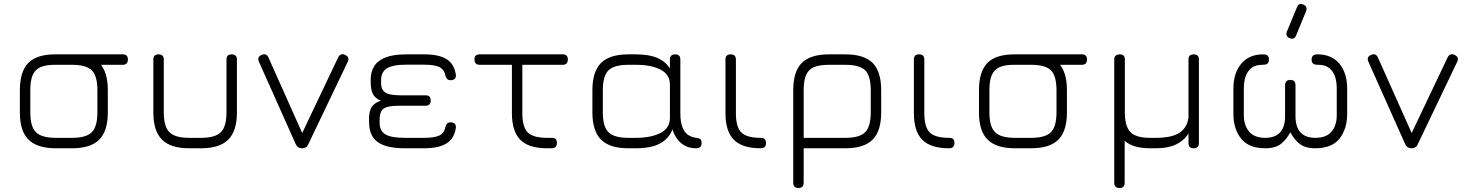

<svg xmlns="http://www.w3.org/2000/svg" viewBox="-20 -746 7378 966"><path d="M597.5 -420C597.5 -420 295 -420 295 -420C277.5 -420 268.5 -429 268.5 -446.5C268.5 -446.5 268.5 -446.5 268.5 -446.5C268.5 -464 277.5 -472.5 295 -472.5C295 -472.5 295 -472.5 295 -472.5C295 -472.5 597.5 -472.5 597.5 -472.5C615 -472.5 623.5 -464 623.5 -446.5C623.5 -446.5 623.5 -446.5 623.5 -446.5C623.5 -429 615 -420 597.5 -420C597.5 -420 597.5 -420 597.5 -420ZM342.5 0C342.5 0 260.5 0 260.5 0C198 0 152.5 -14.5 123.5 -43.5C94.5 -72 80 -117.5 80 -179.5C80 -179.5 80 -179.5 80 -179.5C80 -179.5 80 -292.5 80 -292.5C80 -355.5 94.5 -401.5 123.5 -430.5C152.5 -459 198 -473 260.5 -472.5C260.5 -472.5 260.5 -472.5 260.5 -472.5C260.5 -472.5 342.5 -472.5 342.5 -472.5C405 -472.5 450.5 -458 479.5 -429.5C508 -400.5 522.5 -355 522.5 -292.5C522.5 -292.5 522.5 -292.5 522.5 -292.5C522.5 -292.5 522.5 -180.5 522.5 -180.5C522.5 -118 508 -72.5 479.5 -43.5C450.5 -14.5 405 0 342.5 0C342.5 0 342.5 0 342.5 0ZM132.5 -292.5C132.5 -292.5 132.5 -179.5 132.5 -179.5C132.5 -132.5 142 -99.5 161 -81C179.5 -62 213 -52.5 260.5 -52.5C260.5 -52.5 260.5 -52.5 260.5 -52.5C260.5 -52.5 342.5 -52.5 342.5 -52.5C390 -52.5 423.5 -62 442 -81C460.5 -99.5 470 -133 470 -180.5C470 -180.5 470 -180.5 470 -180.5C470 -180.5 470 -292.5 470 -292.5C470 -340 460.5 -373.5 442 -392C423.5 -410.5 390 -420 342.5 -420C342.5 -420 342.5 -420 342.5 -420C342.5 -420 260.5 -420 260.5 -420C228.5 -420.5 203 -416.5 184.5 -408.5C166 -400.5 152.5 -387 144.5 -368.5C136.5 -350 132.5 -324.5 132.5 -292.5C132.5 -292.5 132.5 -292.5 132.5 -292.5Z M751.5 -180.5C751.5 -180.5 751.5 -180.5 751.5 -180.5C751.5 -180.5 751.5 -446.5 751.5 -446.5C751.5 -464 760 -472.5 777.5 -472.5C777.5 -472.5 777.5 -472.5 777.5 -472.5C795 -472.5 804 -464 804 -446.5C804 -446.5 804 -446.5 804 -446.5C804 -446.5 804 -180.5 804 -180.5C804 -133 813.5 -99.5 832.5 -81C851 -62 884 -52.5 931.5 -52.5C931.5 -52.5 931.5 -52.5 931.5 -52.5C931.5 -52.5 991.5 -52.5 991.5 -52.5C1039 -52.5 1072.5 -62 1091.5 -81C1110 -99.5 1119.5 -133 1119.5 -180.5C1119.5 -180.5 1119.5 -180.5 1119.5 -180.5C1119.5 -180.5 1119.5 -446.5 1119.5 -446.5C1119.5 -464 1128 -472.5 1145.5 -472.5C1145.5 -472.5 1145.5 -472.5 1145.5 -472.5C1163 -472.5 1172 -464 1172 -446.5C1172 -446.5 1172 -446.5 1172 -446.5C1172 -446.5 1172 -180.5 1172 -180.5C1172 -118 1157.5 -72.5 1128.5 -43.5C1099.5 -14.5 1054 0 991.5 0C991.5 0 991.5 0 991.5 0C991.5 0 931.5 0 931.5 0C869 0 823.5 -14.5 795 -43.5C766 -72.5 751.5 -118 751.5 -180.5Z M1729.5 -435C1729.5 -435 1531 -20 1531 -20C1527.5 -12 1523 -6.5 1517.5 -4C1512 -1.5 1506 0 1499 0C1499 0 1499 0 1499 0C1484.5 0 1474 -7 1468 -20.5C1468 -20.5 1468 -20.5 1468 -20.5C1468 -20.5 1282.5 -436 1282.5 -436C1275.5 -452.5 1280.5 -463.5 1297 -470C1297 -470 1297 -470 1297 -470C1312.5 -476.5 1324 -472 1331 -456C1331 -456 1331 -456 1331 -456C1331 -456 1516 -42 1516 -42C1516 -42 1484 -42 1484 -42C1484 -42 1681 -456.5 1681 -456.5C1684.5 -464 1689.5 -469 1695.5 -471.5C1701.5 -474 1708.5 -473.5 1716 -470C1716 -470 1716 -470 1716 -470C1732.5 -462.5 1737 -451 1729.5 -435C1729.5 -435 1729.5 -435 1729.5 -435Z M2115 0C2115 0 2017 0 2017 0C1955.5 0 1910.5 -10 1881.5 -30.5C1852 -51 1837.5 -83.5 1837 -129C1837 -129 1837 -129 1837 -129C1837 -129 1836.5 -144.5 1836.5 -144.5C1836.5 -175 1841.5 -197 1852 -210.5C1862.5 -224 1877 -233.5 1896.5 -239C1896.5 -239 1896.5 -239 1896.5 -239C1877 -247 1864 -258 1856.5 -272.5C1849 -287 1845 -307 1845 -332.5C1845 -332.5 1845 -332.5 1845 -332.5C1845 -332.5 1845 -346.5 1845 -346.5C1845 -371.5 1851 -393.5 1862.5 -412.5C1874 -431.5 1893 -446.5 1919.5 -457C1946 -467.5 1981 -472.5 2025.5 -472.5C2025.5 -472.5 2025.5 -472.5 2025.5 -472.5C2025.5 -472.5 2115 -472.5 2115 -472.5C2164 -472.5 2201.5 -464.5 2227.5 -448C2253 -431.5 2268.5 -405.5 2273.5 -370C2273.5 -370 2273.5 -370 2273.5 -370C2274.5 -361 2272.5 -354 2268 -349.5C2263 -345 2256 -342.5 2247.5 -342.5C2247.5 -342.5 2247.5 -342.5 2247.5 -342.5C2239.5 -342.5 2233.5 -344.5 2229.5 -349C2225.5 -353 2222.5 -359 2220.5 -367C2220.5 -367 2220.5 -367 2220.5 -367C2217 -386.5 2207 -400 2191 -408.5C2175 -416.5 2149.5 -420.5 2115 -420.5C2115 -420.5 2115 -420.5 2115 -420.5C2115 -420.5 2021 -420.5 2021 -420.5C1977.5 -420.5 1946 -414.5 1926.5 -402C1907 -389.5 1897 -369.5 1897.5 -342.5C1897.5 -342.5 1897.5 -342.5 1897.5 -342.5C1897.5 -342.5 1897.5 -326 1897.5 -326C1897.5 -308.5 1902 -296 1910.5 -287.5C1919 -279 1930.5 -273 1945 -270.5C1959.5 -268 1975.5 -266.5 1993 -266.5C1993 -266.5 1993 -266.5 1993 -266.5C1993 -266.5 2121 -266.5 2121 -266.5C2138.5 -266.5 2147 -258 2147 -240.5C2147 -240.5 2147 -240.5 2147 -240.5C2147 -223 2138.5 -214 2121 -214C2121 -214 2121 -214 2121 -214C2121 -214 1991 -214 1991 -214C1963 -214 1942 -212 1927.5 -207.5C1913 -203 1903 -196 1898 -185.5C1892.5 -175 1890 -160 1890 -141C1890 -141 1890 -141 1890 -141C1890 -141 1890 -129 1890 -129C1890 -100.5 1900 -81 1920 -69.5C1939.5 -58 1972 -52.5 2017 -52.5C2017 -52.5 2017 -52.5 2017 -52.5C2017 -52.5 2115 -52.5 2115 -52.5C2149.5 -52.5 2175 -56.5 2191 -64.5C2207 -72.5 2217 -86.5 2220.5 -106C2220.5 -106 2220.5 -106 2220.5 -106C2222.5 -114 2225.5 -120 2229.5 -124.5C2233.5 -128.5 2239.5 -130.5 2247.5 -130.5C2247.5 -130.5 2247.5 -130.5 2247.5 -130.5C2256 -130.5 2263 -128 2268 -123.5C2272.5 -118.5 2274.5 -111.5 2273.5 -103C2273.5 -103 2273.5 -103 2273.5 -103C2268.5 -67.5 2253 -41.5 2227.5 -25C2201.5 -8.5 2164 0 2115 0C2115 0 2115 0 2115 0Z M2755 0C2755 0 2755 0 2755 0C2749.5 0 2745.5 0 2742 0C2738.5 0 2734 0 2728.5 0C2728.5 0 2728.5 0 2728.5 0C2668.5 -0.5 2624.5 -15 2597 -43.5C2569.5 -72 2555.5 -116 2555.5 -176.5C2555.5 -176.5 2555.5 -176.5 2555.5 -176.5C2555.5 -176.5 2555.5 -446.5 2555.5 -446.5C2555.5 -446.5 2608 -446.5 2608 -446.5C2608 -446.5 2608 -176.5 2608 -176.5C2608 -130.5 2617 -98.5 2634.5 -80.5C2652 -62.5 2683.5 -53 2729 -52.5C2729 -52.5 2729 -52.5 2729 -52.5C2733 -52.5 2737 -52.5 2741 -52.5C2745 -52.5 2749.5 -52.5 2755 -52.5C2755 -52.5 2755 -52.5 2755 -52.5C2764.5 -52.5 2771.5 -50.5 2776 -46C2780 -41.5 2782 -35 2782 -26.5C2782 -26.5 2782 -26.5 2782 -26.5C2782 -9 2773 0 2755 0ZM2811 -420C2811 -420 2393.5 -420 2393.5 -420C2376 -420 2367 -429 2367 -446.5C2367 -446.5 2367 -446.5 2367 -446.5C2367 -464 2376 -472.5 2393.5 -472.5C2393.5 -472.5 2393.5 -472.5 2393.5 -472.5C2393.5 -472.5 2811 -472.5 2811 -472.5C2828.5 -472.5 2837 -464 2837 -446.5C2837 -446.5 2837 -446.5 2837 -446.5C2837 -429 2828.5 -420 2811 -420C2811 -420 2811 -420 2811 -420Z M2960.5 -180.5C2960.5 -180.5 2960.5 -180.5 2960.5 -180.5C2960.5 -180.5 2960.5 -292.5 2960.5 -292.5C2960.5 -355 2975 -400.5 3004 -429.5C3033 -458 3078.5 -472.5 3141 -472.5C3141 -472.5 3141 -472.5 3141 -472.5C3141 -472.5 3179 -472.5 3179 -472.5C3223.5 -472.5 3260 -466.5 3287.5 -454.5C3315 -442.5 3336 -425 3350.5 -401.5C3350.5 -401.5 3350.5 -401.5 3350.5 -401.5C3350.5 -401.5 3350.5 -446.5 3350.5 -446.5C3350.5 -464 3359.5 -472.5 3377 -472.5C3377 -472.5 3377 -472.5 3377 -472.5C3394.5 -472.5 3403 -464 3403 -446.5C3403 -446.5 3403 -446.5 3403 -446.5C3403 -446.5 3403 -176.5 3403 -176.5C3403 -145 3407 -121 3414.5 -103.5C3422 -86 3431.5 -73.5 3444 -66C3456 -58.5 3469 -54 3483 -52.5C3483 -52.5 3483 -52.5 3483 -52.5C3492.5 -51.5 3499.5 -49 3504 -45.5C3508 -41.5 3510 -35 3510 -26.5C3510 -26.5 3510 -26.5 3510 -26.5C3510 -9 3501 0 3483 0C3483 0 3483 0 3483 0C3459.5 0 3440 -4.5 3424 -14C3407.5 -23.5 3394.5 -35.5 3385 -50C3375 -64.5 3368 -79.5 3363.5 -95C3363.5 -95 3363.5 -95 3363.5 -95C3352 -64.5 3331 -41 3301.5 -24.5C3271.5 -8 3230.5 0 3179 0C3179 0 3179 0 3179 0C3179 0 3141 0 3141 0C3078.5 0 3033 -14.5 3004 -43.5C2975 -72.5 2960.5 -118 2960.5 -180.5ZM3013 -292.5C3013 -292.5 3013 -180.5 3013 -180.5C3013 -133 3022.5 -99.5 3041.5 -81C3060 -62 3093.5 -52.5 3141 -52.5C3141 -52.5 3141 -52.5 3141 -52.5C3141 -52.5 3179 -52.5 3179 -52.5C3231 -52.5 3272.5 -61 3304 -77.5C3335 -94 3350.5 -118.5 3350.5 -152C3350.5 -152 3350.5 -152 3350.5 -152C3350.5 -152 3350.5 -321 3350.5 -321C3350.5 -354.5 3335 -379 3304 -395.5C3272.5 -412 3231 -420 3179 -420C3179 -420 3179 -420 3179 -420C3179 -420 3141 -420 3141 -420C3093.5 -420 3060 -410.5 3041.5 -392C3022.5 -373.5 3013 -340 3013 -292.5C3013 -292.5 3013 -292.5 3013 -292.5Z M3807 0C3807 0 3807 0 3807 0C3745.5 0 3701 -14 3672.5 -42.5C3644 -71 3630 -115.5 3630 -176.5C3630 -176.5 3630 -176.5 3630 -176.5C3630 -176.5 3630 -446.5 3630 -446.5C3630 -464 3638.5 -472.5 3656 -472.5C3656 -472.5 3656 -472.5 3656 -472.5C3673.5 -472.5 3682.5 -464 3682.5 -446.5C3682.5 -446.5 3682.5 -446.5 3682.5 -446.5C3682.5 -446.5 3682.5 -176.5 3682.5 -176.5C3682.5 -130 3691.5 -97.5 3710 -79.5C3728 -61.5 3760.5 -52.5 3807 -52.5C3807 -52.5 3807 -52.5 3807 -52.5C3816.5 -52.5 3823.5 -50.5 3828 -46C3832 -41.5 3834 -35 3834 -26.5C3834 -26.5 3834 -26.5 3834 -26.5C3834 -9 3825 0 3807 0Z M3971 173.5C3971 173.5 3971 173.5 3971 173.5C3971 173.5 3971 -292.5 3971 -292.5C3971 -355.5 3985.5 -401.5 4014.5 -430C4043.5 -458.5 4089 -472.5 4151.5 -472.5C4151.5 -472.5 4151.5 -472.5 4151.5 -472.5C4151.5 -472.5 4233.5 -472.5 4233.5 -472.5C4296 -472.5 4341.5 -458 4370.5 -429.5C4399 -400.5 4413.5 -355 4413.5 -292.5C4413.5 -292.5 4413.5 -292.5 4413.5 -292.5C4413.5 -292.5 4413.5 -180.5 4413.5 -180.5C4413.5 -118 4399 -72.5 4370.5 -43.5C4341.5 -14.5 4296 0 4233.5 0C4233.5 0 4233.5 0 4233.5 0C4233.5 0 4023.5 0 4023.5 0C4023.5 0 4023.5 173.5 4023.5 173.5C4023.5 191 4015 200 3997.5 200C3997.5 200 3997.5 200 3997.5 200C3980 200 3971 191 3971 173.5ZM4023.5 -292.5C4023.5 -292.5 4023.5 -52.5 4023.5 -52.5C4023.5 -52.5 4233.5 -52.5 4233.5 -52.5C4281 -52.5 4314.5 -62 4333 -81C4351.5 -99.5 4361 -133 4361 -180.5C4361 -180.5 4361 -180.5 4361 -180.5C4361 -180.5 4361 -292.5 4361 -292.5C4361 -340 4351.5 -373.5 4333 -392C4314.5 -410.5 4281 -420 4233.5 -420C4233.5 -420 4233.5 -420 4233.5 -420C4233.5 -420 4151.5 -420 4151.5 -420C4119.5 -420 4094 -416 4075.5 -408.5C4057 -400.5 4043.5 -387 4035.5 -368.5C4027.5 -350 4023.5 -324.5 4023.5 -292.5C4023.5 -292.5 4023.5 -292.5 4023.5 -292.5Z M4755 0C4755 0 4755 0 4755 0C4693.5 0 4649 -14 4620.5 -42.5C4592 -71 4578 -115.5 4578 -176.5C4578 -176.5 4578 -176.5 4578 -176.5C4578 -176.5 4578 -446.5 4578 -446.5C4578 -464 4586.5 -472.5 4604 -472.5C4604 -472.5 4604 -472.5 4604 -472.5C4621.5 -472.5 4630.5 -464 4630.5 -446.5C4630.5 -446.5 4630.5 -446.5 4630.5 -446.5C4630.5 -446.5 4630.5 -176.5 4630.5 -176.5C4630.5 -130 4639.5 -97.5 4658 -79.5C4676 -61.5 4708.5 -52.5 4755 -52.5C4755 -52.5 4755 -52.5 4755 -52.5C4764.5 -52.5 4771.5 -50.5 4776 -46C4780 -41.5 4782 -35 4782 -26.5C4782 -26.5 4782 -26.5 4782 -26.5C4782 -9 4773 0 4755 0Z M5423 -420C5423 -420 5120.5 -420 5120.5 -420C5103 -420 5094 -429 5094 -446.5C5094 -446.5 5094 -446.5 5094 -446.5C5094 -464 5103 -472.5 5120.5 -472.5C5120.5 -472.5 5120.5 -472.5 5120.5 -472.5C5120.5 -472.5 5423 -472.5 5423 -472.5C5440.5 -472.5 5449 -464 5449 -446.5C5449 -446.5 5449 -446.5 5449 -446.5C5449 -429 5440.5 -420 5423 -420C5423 -420 5423 -420 5423 -420ZM5168 0C5168 0 5086 0 5086 0C5023.5 0 4978 -14.5 4949 -43.5C4920 -72 4905.5 -117.5 4905.5 -179.5C4905.5 -179.5 4905.5 -179.5 4905.5 -179.5C4905.5 -179.5 4905.5 -292.5 4905.5 -292.5C4905.5 -355.5 4920 -401.5 4949 -430.5C4978 -459 5023.5 -473 5086 -472.5C5086 -472.5 5086 -472.5 5086 -472.5C5086 -472.5 5168 -472.5 5168 -472.5C5230.5 -472.5 5276 -458 5305 -429.5C5333.5 -400.5 5348 -355 5348 -292.5C5348 -292.5 5348 -292.5 5348 -292.5C5348 -292.5 5348 -180.5 5348 -180.5C5348 -118 5333.5 -72.5 5305 -43.5C5276 -14.5 5230.5 0 5168 0C5168 0 5168 0 5168 0ZM4958 -292.5C4958 -292.5 4958 -179.5 4958 -179.5C4958 -132.5 4967.5 -99.5 4986.5 -81C5005 -62 5038.5 -52.5 5086 -52.5C5086 -52.5 5086 -52.5 5086 -52.5C5086 -52.5 5168 -52.5 5168 -52.5C5215.5 -52.5 5249 -62 5267.5 -81C5286 -99.5 5295.5 -133 5295.5 -180.5C5295.5 -180.5 5295.5 -180.5 5295.5 -180.5C5295.5 -180.5 5295.5 -292.5 5295.5 -292.5C5295.5 -340 5286 -373.5 5267.5 -392C5249 -410.5 5215.5 -420 5168 -420C5168 -420 5168 -420 5168 -420C5168 -420 5086 -420 5086 -420C5054 -420.5 5028.5 -416.5 5010 -408.5C4991.5 -400.5 4978 -387 4970 -368.5C4962 -350 4958 -324.5 4958 -292.5C4958 -292.5 4958 -292.5 4958 -292.5Z M5586 173.5C5586 173.5 5586 173.5 5586 173.5C5586 173.5 5586 -446.5 5586 -446.5C5586 -463 5595 -472 5613 -472.5C5613 -472.5 5613 -472.5 5613 -472.5C5630.5 -473 5639.5 -464.5 5639.5 -446.5C5639.5 -446.5 5639.5 -446.5 5639.5 -446.5C5639.5 -446.5 5639.5 -180.5 5639.5 -180.5C5639.5 -133 5649 -99.5 5668 -81C5686.5 -62 5719.5 -52.5 5767 -52.5C5767 -52.5 5767 -52.5 5767 -52.5C5767 -52.5 5795 -52.5 5795 -52.5C5848.5 -52.5 5888 -61 5913.5 -77.5C5939 -94 5954.5 -119.5 5959.5 -153C5959.5 -153 5959.5 -153 5959.5 -153C5959.5 -153 5959.5 -446.5 5959.5 -446.5C5959.5 -464 5968 -472.5 5985.5 -472.5C5985.5 -472.5 5985.5 -472.5 5985.5 -472.5C6003 -472.5 6012 -464 6012 -446.5C6012 -446.5 6012 -446.5 6012 -446.5C6012 -446.5 6012 -26.5 6012 -26.5C6012 -9 6003 0 5985.5 0C5985.5 0 5985.5 0 5985.5 0C5968 0 5959.5 -9 5959.5 -26.5C5959.5 -26.5 5959.5 -26.5 5959.5 -26.5C5959.5 -26.5 5959.5 -74 5959.5 -74C5944 -49.5 5923 -31.5 5896.5 -19C5870 -6.5 5836.5 0 5795 0C5795 0 5795 0 5795 0C5795 0 5767 0 5767 0C5708.5 0 5665.5 -12.5 5638.5 -38C5638.5 -38 5638.5 -38 5638.5 -38C5638.5 -38 5638.5 173.5 5638.5 173.5C5638.5 191 5630 200 5612.5 200C5612.5 200 5612.5 200 5612.5 200C5595 200 5586 191 5586 173.5Z M6468.5 -554C6468.5 -554 6468.5 -554 6468.5 -554C6454 -560 6449 -571 6454.5 -586.5C6454.5 -586.5 6454.5 -586.5 6454.5 -586.5C6454.5 -586.5 6505 -709 6505 -709C6511.5 -725.5 6522 -730 6537.5 -723C6537.5 -723 6537.5 -723 6537.5 -723C6552 -717 6557 -706 6551.5 -690.5C6551.5 -690.5 6551.5 -690.5 6551.5 -690.5C6551.5 -690.5 6501 -567.5 6501 -567.5C6495 -552 6484 -547.5 6468.5 -554ZM6185.5 -174C6185.5 -174 6185.5 -174 6185.5 -174C6185.5 -174 6185.5 -299.5 6185.5 -299.5C6185.5 -352 6198.5 -394 6225 -425.5C6251.5 -457 6288 -472.5 6335 -472.5C6335 -472.5 6335 -472.5 6335 -472.5C6345.5 -472.5 6353.5 -470.5 6358 -466C6362.5 -461.5 6364.5 -454.5 6364.5 -446C6364.5 -446 6364.5 -446 6364.5 -446C6364.5 -437.5 6362 -431 6357.5 -426.5C6353 -422 6344 -420 6331.5 -420C6331.5 -420 6331.5 -420 6331.5 -420C6309 -420 6290.5 -415 6277 -404.5C6263.5 -394 6253.5 -380 6247.5 -362.5C6241 -344.5 6238 -324 6238 -301C6238 -301 6238 -301 6238 -301C6238 -301 6238 -166 6238 -166C6238 -132.5 6247 -105 6264.5 -84C6282 -63 6309 -52.5 6345.5 -52.5C6345.5 -52.5 6345.5 -52.5 6345.5 -52.5C6412 -52.5 6445.5 -89 6445.5 -161.5C6445.5 -161.5 6445.5 -161.5 6445.5 -161.5C6445.5 -161.5 6445.5 -316 6445.5 -316C6445.5 -334.5 6454.5 -344 6472 -344C6472 -344 6472 -344 6472 -344C6489.5 -344 6498 -334.5 6498 -316C6498 -316 6498 -316 6498 -316C6498 -316 6498 -161.5 6498 -161.5C6498 -89 6531.5 -52.5 6598 -52.5C6598 -52.5 6598 -52.5 6598 -52.5C6635 -52.5 6662 -63 6679.5 -84C6697 -105 6705.5 -132.5 6705.5 -166C6705.5 -166 6705.5 -166 6705.5 -166C6705.5 -166 6705.5 -301 6705.5 -301C6705.5 -324 6702.5 -344.5 6696.5 -362.5C6690 -380 6680 -394 6666.5 -404.5C6653 -415 6635 -420 6612.5 -420C6612.5 -420 6612.5 -420 6612.5 -420C6599.5 -420 6590.5 -422 6586 -426.5C6581.5 -431 6579 -437.5 6579 -446C6579 -446 6579 -446 6579 -446C6579 -454.5 6581.5 -461.5 6586 -466C6590.5 -470.5 6598 -472.5 6608.5 -472.5C6608.5 -472.5 6608.5 -472.5 6608.5 -472.5C6656 -472.5 6692.5 -457 6719 -425.5C6745 -394 6758 -352 6758 -299.5C6758 -299.5 6758 -299.5 6758 -299.5C6758 -299.5 6758 -174 6758 -174C6758 -122.5 6745 -81 6719.5 -48.5C6693.5 -16 6653 0 6598 0C6598 0 6598 0 6598 0C6562.5 0 6535.5 -8 6517 -23.5C6498.5 -39 6483.5 -58 6472 -80.5C6472 -80.5 6472 -80.5 6472 -80.5C6460 -58 6445 -39 6426.5 -23.5C6408 -8 6381 0 6345.5 0C6345.5 0 6345.5 0 6345.5 0C6291 0 6250.5 -16 6224.5 -48.5C6198.5 -81 6185.5 -122.5 6185.5 -174Z M7311.5 -435C7311.5 -435 7113 -20 7113 -20C7109.5 -12 7105 -6.5 7099.5 -4C7094 -1.5 7088 0 7081 0C7081 0 7081 0 7081 0C7066.5 0 7056 -7 7050 -20.5C7050 -20.5 7050 -20.5 7050 -20.5C7050 -20.5 6864.5 -436 6864.5 -436C6857.5 -452.5 6862.5 -463.5 6879 -470C6879 -470 6879 -470 6879 -470C6894.5 -476.5 6906 -472 6913 -456C6913 -456 6913 -456 6913 -456C6913 -456 7098 -42 7098 -42C7098 -42 7066 -42 7066 -42C7066 -42 7263 -456.5 7263 -456.5C7266.5 -464 7271.5 -469 7277.5 -471.5C7283.5 -474 7290.5 -473.5 7298 -470C7298 -470 7298 -470 7298 -470C7314.5 -462.5 7319 -451 7311.5 -435C7311.5 -435 7311.5 -435 7311.5 -435Z"/></svg>

Font: Jura-Fortis-Regular
Style: Regular
Weight: 500
Designer: Daniel Johnson, Alexei Vanyashin, Mirko Velimirovic
Foundry: Daniel Johnson
Version: ""